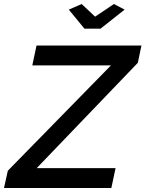

<svg xmlns="http://www.w3.org/2000/svg" viewBox="-55 -937 725 957"><path d="M288 -889 366 -794H446L566 -889L513 -917L419 -854L352 -917ZM-16 -86 -35 0H500L521 -99H128L632 -624L650 -710H127L106 -611H498Z"/></svg>

Font: FIGSv2-sans-serif SmBold Italic
Style: Regular
Weight: 600
Italic angle: -12°
Designer: Matt McInerney, Pablo Impallari, Rodrigo Fuenzalida
Foundry: Matt McInerney, Pablo Impallari, Rodrigo Fuenzalida
Version: Version 4.020;hotconv 1.0.109;makeotfexe 2.5.65596